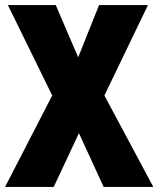

<svg xmlns="http://www.w3.org/2000/svg" viewBox="-21 -734 622 754"><path d="M581 0 389 -359 560 -714H368L286 -509L198 -714H10L184 -359L-1 0H190L289 -211L386 0Z"/></svg>

Font: Noto Sans Sinhala UI Condensed Black
Style: Regular
Weight: 900
Width: 3
Designer: Jelle Bosma - Monotype Design Team
Foundry: Monotype Imaging Inc.
Version: Version 2.006